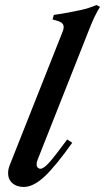

<svg xmlns="http://www.w3.org/2000/svg" viewBox="-20 -732 416 760"><path d="M12 -47Q12 -61 18 -77L228 -607Q232 -616 232 -625Q232 -641 212 -648L188 -655L193 -673Q218 -677 226 -678Q276 -687 303 -693Q330 -699 362 -712L376 -705Q354 -671 330 -608L129 -100Q125 -91 125 -82Q125 -73 129.5 -68.5Q134 -64 140 -64Q153 -64 176 -90Q199 -116 246 -180L266 -167Q200 -74 156 -33Q112 8 74 8Q46 8 29 -7Q12 -22 12 -47Z"/></svg>

Font: Ibarra Real Nova
Style: Bold Italic
Weight: 700
Italic angle: -22°
Designer: Jose Maria Ribagorda & Octavio Pardo
Foundry: Octavio Pardo
Version: Version 1.014